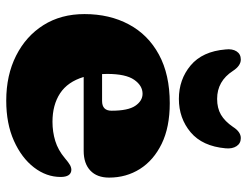

<svg xmlns="http://www.w3.org/2000/svg" viewBox="-106 -652 773 600"><g transform="rotate(90 280.0 -352.5)"><path d="M535.5 -307.5Q535.5 -269.5 513.5 -248.8Q491.5 -228 452 -228H221Q236 -178 272.2 -154.2Q308.5 -130.5 361 -130.5Q392.5 -130.5 421 -139.2Q449.5 -148 474.5 -169Q488.5 -181 496.2 -185.2Q504 -189.5 511.5 -189.5Q533.5 -188.5 533.5 -156Q533.5 -111.5 503.8 -72.8Q474 -34 420.5 -10Q367 14 295 14Q215.5 14 154.5 -16.8Q93.5 -47.5 59 -102.2Q24.5 -157 24.5 -230.5Q24.5 -309 56.8 -369.2Q89 -429.5 151.2 -463.2Q213.5 -497 303 -497Q378 -497 429.8 -471.8Q481.5 -446.5 508.5 -403.8Q535.5 -361 535.5 -307.5ZM211.5 -301.5Q211.5 -293.5 212 -285.5H296Q326.5 -285.5 326.5 -315Q326.5 -367 311 -389.5Q295.5 -412 273.5 -412Q248 -412 229.8 -385.8Q211.5 -359.5 211.5 -301.5ZM289.5 -645Q318.5 -645 339 -657Q359.5 -669 377 -694.5Q392.5 -719 412 -719Q428.5 -719 437.2 -705.8Q446 -692.5 444 -671.5Q437.5 -599 393.8 -562.2Q350 -525.5 289.5 -525.5Q229 -525.5 185 -562.2Q141 -599 135 -671.5Q132.5 -692.5 141 -705.8Q149.5 -719 166.5 -719Q186 -719 202 -694.5Q234 -645 289.5 -645Z"/></g></svg>

Font: Fraunces 9pt S050 Black
Style: Regular
Weight: 900
Version: Version 1.000; ttfautohint (v1.8.3)